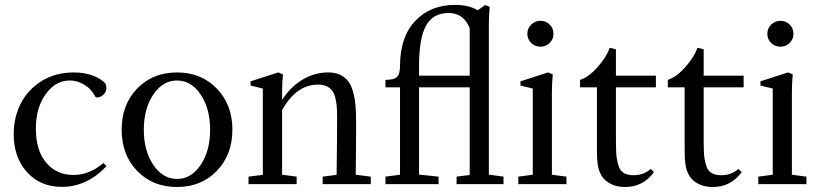

<svg xmlns="http://www.w3.org/2000/svg" viewBox="-20 -747 3328 779"><path d="M231.4 11.2Q143.1 11.2 89.4 -48.8Q35.6 -108.9 35.6 -202.6Q35.6 -270 64 -326.4Q92.3 -382.8 148.7 -418Q205.1 -453.1 279.3 -453.1Q321.8 -453.1 356.4 -440.4Q391.1 -427.7 408.2 -407.2Q411.6 -400.4 411.6 -389.6Q411.6 -374 399.4 -362.8Q387.2 -351.6 374.5 -351.6Q368.2 -351.6 365.7 -356.4Q358.9 -369.6 347.4 -382.8Q335.9 -396 313 -408.2Q290 -420.4 263.2 -420.4Q205.1 -420.4 165.3 -365Q125.5 -309.6 125.5 -225.1Q125.5 -137.2 167.2 -87.2Q209 -37.1 278.8 -37.1Q343.3 -37.1 399.9 -85.9L412.1 -72.8Q332.5 11.2 231.4 11.2Z M698.2 11.7Q599.6 11.7 536.6 -53.5Q473.6 -118.7 473.6 -220.7Q473.6 -322.8 536.6 -387.9Q599.6 -453.1 698.2 -453.1Q796.4 -453.1 859.6 -387.7Q922.9 -322.3 922.9 -220.7Q922.9 -119.1 859.6 -53.7Q796.4 11.7 698.2 11.7ZM602.1 -77.9Q640.6 -21 698.2 -21Q755.9 -21 794.2 -77.9Q832.5 -134.8 832.5 -220.7Q832.5 -306.6 794.2 -363.5Q755.9 -420.4 698.2 -420.4Q640.6 -420.4 602.1 -363.5Q563.5 -306.6 563.5 -220.7Q563.5 -134.8 602.1 -77.9Z M988.3 0V-30.3L1046.4 -37.6V-387.7L996.6 -399.9V-417L1108.9 -453.1L1127.9 -445.3Q1124.5 -407.7 1124.5 -373V-341.8Q1158.2 -394 1207 -423.6Q1255.9 -453.1 1311.5 -453.1Q1339.4 -453.1 1359.6 -443.6Q1379.9 -434.1 1392.3 -418Q1404.8 -401.9 1412.1 -376Q1419.4 -350.1 1422.1 -321.5Q1424.8 -293 1424.8 -253.9Q1424.8 -144 1423.3 -38.1L1484.4 -30.3V0H1289.1V-30.3L1345.7 -37.6Q1347.7 -190.9 1347.7 -270Q1347.7 -296.9 1346.2 -315.2Q1344.7 -333.5 1340.1 -351.6Q1335.4 -369.6 1327.1 -380.1Q1318.8 -390.6 1304.9 -397.2Q1291 -403.8 1271 -403.8Q1181.6 -403.8 1124.5 -299.8V-38.1L1183.6 -30.3V0Z M1543.9 0V-30.3L1603 -38.1V-392.6H1543.9V-422.9Q1578.6 -422.9 1590.8 -434.8Q1603 -446.8 1603 -479.5Q1603 -596.2 1664.3 -661.6Q1725.6 -727.1 1826.2 -727.1Q1883.8 -727.1 1918 -705.1L1948.2 -726.6L1966.8 -719.2Q1963.4 -681.6 1963.4 -647V-38.6L2022.9 -30.3V0H1832.5V-30.3L1885.7 -37.1V-392.6H1680.2V-38.6L1759.3 -30.3V0ZM1680.2 -479.5V-439.9H1885.7V-632.8Q1860.8 -694.3 1800.8 -694.3Q1736.3 -694.3 1708.3 -642.6Q1680.2 -590.8 1680.2 -479.5Z M2172.9 -557.6Q2150.4 -557.6 2135 -572.8Q2119.6 -587.9 2119.6 -609.9Q2119.6 -631.8 2135.3 -647.2Q2150.9 -662.6 2172.9 -662.6Q2194.8 -662.6 2210.2 -647.5Q2225.6 -632.3 2225.6 -609.9Q2225.6 -587.9 2210.2 -572.8Q2194.8 -557.6 2172.9 -557.6ZM2083 0V-30.3L2141.6 -38.1V-387.7L2091.8 -399.9V-417L2203.6 -453.1L2222.7 -445.3Q2219.2 -407.7 2219.2 -373V-38.1L2278.3 -30.3V0Z M2516.1 11.7Q2483.4 11.7 2459.5 0Q2435.5 -11.7 2423.3 -30.3Q2411.1 -48.8 2406.5 -71.5Q2401.9 -94.2 2401.9 -143.6V-392.6H2333.5V-422.9Q2367.7 -433.6 2403.6 -473.6Q2439.5 -513.7 2454.1 -553.2L2479 -546.9V-439.9H2641.1V-392.6H2479V-177.7Q2479 -127 2482.2 -105.7Q2485.4 -84.5 2492.2 -67.4Q2504.9 -36.1 2550.8 -36.1Q2591.3 -36.1 2620.1 -61.5L2633.3 -48.8Q2589.8 11.7 2516.1 11.7Z M2872.1 11.7Q2839.4 11.7 2815.4 0Q2791.5 -11.7 2779.3 -30.3Q2767.1 -48.8 2762.5 -71.5Q2757.8 -94.2 2757.8 -143.6V-392.6H2689.5V-422.9Q2723.6 -433.6 2759.5 -473.6Q2795.4 -513.7 2810.1 -553.2L2835 -546.9V-439.9H2997.1V-392.6H2835V-177.7Q2835 -127 2838.1 -105.7Q2841.3 -84.5 2848.1 -67.4Q2860.8 -36.1 2906.7 -36.1Q2947.3 -36.1 2976.1 -61.5L2989.3 -48.8Q2945.8 11.7 2872.1 11.7Z M3146.5 -557.6Q3124 -557.6 3108.6 -572.8Q3093.3 -587.9 3093.3 -609.9Q3093.3 -631.8 3108.9 -647.2Q3124.5 -662.6 3146.5 -662.6Q3168.5 -662.6 3183.8 -647.5Q3199.2 -632.3 3199.2 -609.9Q3199.2 -587.9 3183.8 -572.8Q3168.5 -557.6 3146.5 -557.6ZM3056.6 0V-30.3L3115.2 -38.1V-387.7L3065.4 -399.9V-417L3177.2 -453.1L3196.3 -445.3Q3192.9 -407.7 3192.9 -373V-38.1L3252 -30.3V0Z"/></svg>

Font: Elstob 10pt
Style: Regular
Weight: 400
Designer: Peter S. Baker
Version: Version 1.015